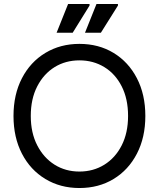

<svg xmlns="http://www.w3.org/2000/svg" viewBox="-20 -934 800 967"><path d="M380 13Q284 13 208.5 -32.5Q133 -78 90.5 -160Q48 -242 48 -350Q48 -458 90.5 -540Q133 -622 208.5 -667.5Q284 -713 380 -713Q477 -713 552 -667.5Q627 -622 669.5 -540Q712 -458 712 -350Q712 -242 669.5 -160Q627 -78 552 -32.5Q477 13 380 13ZM380 -70Q450 -70 505.5 -104.5Q561 -139 593 -202Q625 -265 625 -350Q625 -436 593 -499Q561 -562 505.5 -596Q450 -630 380 -630Q310 -630 255 -596Q200 -562 167.5 -499Q135 -436 135 -350Q135 -265 167.5 -202Q200 -139 255 -104.5Q310 -70 380 -70ZM408 -769 466 -914H574V-906L488 -769ZM265 -769 323 -914H431V-906L346 -769Z"/></svg>

Font: Fustat Medium
Style: Regular
Weight: 500
Designer: Mohamed Gaber, Khaled Hosny, Laura Garcia Mut
Foundry: Kief Type Foundry, Alif Type Foundry, Hard Type Foundry
Version: Version 1.007